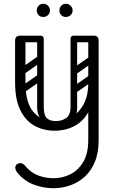

<svg xmlns="http://www.w3.org/2000/svg" viewBox="-20 -689 621 1018"><path d="M264 309Q211 309 159.5 290Q108 271 71 225Q61 212 61 200Q61 189 70 182Q78 176 87 176Q103 176 115 192Q144 227 183 241.5Q222 256 264 256Q310 256 352 235.5Q394 215 421 170Q448 125 448 54V-474Q448 -500 476 -500Q503 -500 503 -474V54Q503 122 482.5 170.5Q462 219 427.5 249.5Q393 280 350.5 294.5Q308 309 264 309ZM270 4Q211 4 163.5 -22Q116 -48 88 -104.5Q60 -161 60 -251H115Q115 -144 157.5 -95Q200 -46 270 -46Q316 -46 356.5 -67.5Q397 -89 422.5 -134.5Q448 -180 448 -251H483Q483 -161 454 -104.5Q425 -48 377 -22Q329 4 270 4ZM88 -225Q60 -225 60 -251V-474Q60 -500 88 -500Q115 -500 115 -474V-251Q115 -225 88 -225ZM194 -500Q212 -500 212 -482V-120Q212 -104 194 -104Q177 -104 177 -121V-483Q177 -500 194 -500ZM371 -500Q389 -500 389 -482V-120Q389 -104 371 -104Q354 -104 354 -121V-483Q354 -500 371 -500ZM276 -47 287 -28Q177 -28 177 -121V-219H212V-124Q212 -79 228 -63Q244 -47 276 -47ZM276 -47Q308 -47 331 -63Q354 -79 354 -124V-219H389V-111Q389 -74 352.5 -51Q316 -28 266 -28ZM72 -483Q72 -500 89 -500H192Q211 -500 211 -483Q211 -465 193 -465H90Q72 -465 72 -483ZM356 -483Q356 -500 373 -500H476Q495 -500 495 -483Q495 -465 477 -465H374Q356 -465 356 -483ZM117 -303Q102 -292 93 -306Q89 -311 88.5 -318Q88 -325 96 -331L173 -385Q188 -395 198 -381Q202 -375 201.5 -368.5Q201 -362 194 -357ZM117 -205Q102 -194 93 -208Q89 -213 88.5 -220Q88 -227 96 -233L173 -287Q188 -297 198 -283Q202 -277 201.5 -270.5Q201 -264 194 -259ZM394 -303Q379 -292 370 -306Q366 -311 365.5 -318Q365 -325 373 -331L450 -385Q465 -395 475 -381Q479 -375 478.5 -368.5Q478 -362 471 -357ZM394 -205Q379 -194 370 -208Q366 -213 365.5 -220Q365 -227 373 -233L450 -287Q465 -297 475 -283Q479 -277 478.5 -270.5Q478 -264 471 -259ZM329 -599Q314 -599 304.5 -609Q295 -619 295 -634Q295 -648 304.5 -658.5Q314 -669 329 -669Q344 -669 354.5 -658.5Q365 -648 365 -634Q365 -619 354.5 -609Q344 -599 329 -599ZM209 -599Q194 -599 184.5 -609Q175 -619 175 -634Q175 -648 184.5 -658.5Q194 -669 209 -669Q224 -669 234.5 -658.5Q245 -648 245 -634Q245 -619 234.5 -609Q224 -599 209 -599Z"/></svg>

Font: Agu Display
Style: Regular
Weight: 400
Designer: Oluwaseun Badejo
Version: Version 1.103